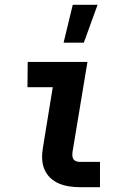

<svg xmlns="http://www.w3.org/2000/svg" viewBox="-20 -777 540 797"><path d="M312 0Q289 0 266.5 -3.5Q244 -7 224 -15.5Q204 -24 188.5 -39Q173 -54 164.5 -74Q156 -94 155 -117Q154 -140 158 -163L199 -415H94L95 -520H343L281 -146Q280 -138 280.5 -130Q281 -122 285 -116Q289 -110 296.5 -107.5Q304 -105 312 -105H395V0ZM244 -600 282 -757H385L328 -600Z"/></svg>

Font: Iosevka Curly Extrabold
Style: Italic
Weight: 800
Italic angle: -9°
Monospace: yes
Designer: Belleve Invis
Foundry: Belleve Invis
Version: Version 22.1.2; ttfautohint (v1.8.4)